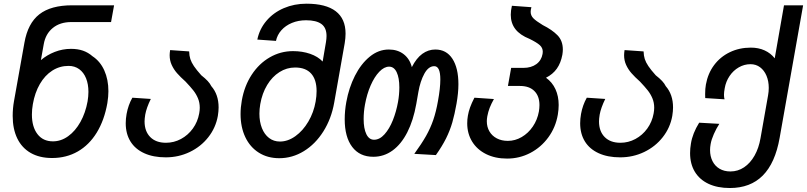

<svg xmlns="http://www.w3.org/2000/svg" viewBox="-20 -818 4262 1014"><path d="M47 -206Q47 -245.5 54 -284.5L109 -592.5Q127 -695 187.8 -742.5Q248.5 -790 361 -790H582.5L566.5 -701.5H356.5Q297 -701.5 258.8 -670.2Q220.5 -639 211 -584.5L196 -500.5Q227.5 -527.5 269 -543.8Q310.5 -560 355 -560Q390.5 -560 418 -550.5Q445.5 -541 468.5 -521Q509 -494.5 530.8 -446.2Q552.5 -398 552.5 -336Q552.5 -307.5 547 -273.5Q531 -183 491 -117.8Q451 -52.5 390.8 -18Q330.5 16.5 255 16.5Q189 16.5 142.2 -10.2Q95.5 -37 71.2 -87Q47 -137 47 -206ZM442.5 -282.5Q447 -309 447 -333Q447 -373.5 434.5 -404.5Q422 -435.5 398.2 -452.8Q374.5 -470 342 -470Q295 -470 256 -445Q217 -420 190.5 -374.2Q164 -328.5 153.5 -268Q148.5 -240 148.5 -213Q148.5 -148 177.8 -109.8Q207 -71.5 259.5 -71.5Q302.5 -71.5 340.2 -98.8Q378 -126 404.8 -174Q431.5 -222 442.5 -282.5Z M644 -167Q644 -190.5 648.5 -216Q657 -263 679 -302L776.5 -295.5Q753.5 -248.5 747 -212.5Q743.5 -190.5 743.5 -177Q743.5 -124.5 773.5 -94.2Q803.5 -64 856.5 -64Q898.5 -64 935.8 -84Q973 -104 998.5 -139.2Q1024 -174.5 1032 -219Q1035 -235 1035 -249Q1035 -276 1025.5 -298.8Q1016 -321.5 1001 -340.5Q986 -359.5 960 -387Q932.5 -411.5 915 -431.5Q897.5 -451.5 886.8 -475Q876 -498.5 876 -526.5Q876 -537.5 878.5 -553.5L979 -546.5Q979.5 -524 985.2 -506.2Q991 -488.5 1004.2 -468.8Q1017.5 -449 1043 -420.5Q1064 -404 1076.8 -390.2Q1089.5 -376.5 1096 -363Q1134.5 -319 1134.5 -250.5Q1134.5 -231 1130.5 -206Q1119.5 -143.5 1080.2 -93.5Q1041 -43.5 982 -15.2Q923 13 855.5 13Q789.5 13 741.8 -8.8Q694 -30.5 669 -71Q644 -111.5 644 -167Z M1250.5 -215.5Q1250.5 -251 1257 -287Q1270.5 -364 1309.2 -423.2Q1348 -482.5 1404.8 -515.2Q1461.5 -548 1527.5 -548Q1576.5 -548 1617.8 -533.8Q1659 -519.5 1684 -493L1701.5 -595.5Q1704.5 -613.5 1704.5 -628Q1704.5 -671.5 1677.5 -691.2Q1650.5 -711 1596.5 -711Q1555.5 -711 1521.8 -697Q1488 -683 1466 -658.2Q1444 -633.5 1437.5 -602L1339 -609Q1350.5 -665 1387.2 -708.2Q1424 -751.5 1479 -775Q1534 -798.5 1598.5 -798.5Q1701 -798.5 1753 -758.8Q1805 -719 1805 -640.5Q1805 -617 1800.5 -590L1745 -276Q1730 -191 1687.8 -124Q1645.5 -57 1584.8 -19.8Q1524 17.5 1455 17.5Q1393 17.5 1346.8 -11.8Q1300.5 -41 1275.5 -93.8Q1250.5 -146.5 1250.5 -215.5ZM1647 -282Q1652 -310.5 1652 -337Q1652 -397.5 1623.2 -429.5Q1594.5 -461.5 1538.5 -461.5Q1494 -461.5 1455.8 -437.2Q1417.5 -413 1391 -369.2Q1364.5 -325.5 1354.5 -268Q1350 -242 1350 -217.5Q1350 -175 1363.2 -141.5Q1376.5 -108 1401 -89.2Q1425.5 -70.5 1458.5 -70.5Q1500.5 -70.5 1540.2 -99Q1580 -127.5 1608.5 -176Q1637 -224.5 1647 -282Z M1800.5 -188Q1800.5 -233 1809 -279.5Q1822.5 -354.5 1854.5 -417.8Q1886.5 -481 1932.8 -518.8Q1979 -556.5 2033.5 -556.5Q2080 -556.5 2112 -531.8Q2144 -507 2155 -463.5Q2179 -511 2210.5 -533.8Q2242 -556.5 2279 -556.5Q2337.5 -556.5 2369.2 -507.8Q2401 -459 2401 -373Q2401 -327.5 2391 -270.5Q2381 -214 2368.8 -171.5Q2356.5 -129 2335.8 -87.2Q2315 -45.5 2282 1L2168 -5.5Q2206.5 -58.5 2229.8 -99.5Q2253 -140.5 2268 -184Q2283 -227.5 2293 -284.5Q2305.5 -352.5 2305.5 -398.5Q2305.5 -468.5 2273.5 -468.5Q2243 -468.5 2221.2 -429Q2199.5 -389.5 2189.5 -332L2178.5 -269Q2163 -182 2131 -119.2Q2099 -56.5 2053.2 -23.2Q2007.5 10 1951.5 10Q1879.5 10 1840 -42.2Q1800.5 -94.5 1800.5 -188ZM2082 -279.5Q2089 -318 2089 -356.5Q2089 -407 2075 -436.5Q2061 -466 2035 -466Q2009 -466 1983.2 -439.2Q1957.5 -412.5 1937.5 -366.8Q1917.5 -321 1907.5 -265.5Q1900.5 -227 1900.5 -189.5Q1900.5 -139 1914.8 -109.5Q1929 -80 1955.5 -80Q1985 -80 2010.8 -108.8Q2036.5 -137.5 2054.8 -183.2Q2073 -229 2082 -279.5Z M2447.5 -166.5Q2447.5 -187.5 2451 -207Q2454.5 -228 2462.5 -250.5Q2470.5 -273 2485.5 -302L2588.5 -295Q2574.5 -270 2566.2 -248.8Q2558 -227.5 2553.5 -203.5Q2551 -188.5 2551 -178Q2551 -147.5 2564.8 -124Q2578.5 -100.5 2603.8 -87.2Q2629 -74 2662 -74Q2700.5 -74 2735.2 -94.2Q2770 -114.5 2794 -149.8Q2818 -185 2826 -229Q2829 -247 2829 -263Q2829 -310.5 2802.2 -337.2Q2775.5 -364 2726.5 -364H2662.5L2679.5 -459.5H2744Q2785.5 -459.5 2812.5 -479.2Q2839.5 -499 2845.5 -533.5Q2846.5 -541.5 2846.5 -545Q2846.5 -565.5 2830.5 -579.8Q2814.5 -594 2777 -612.5Q2726.5 -632.5 2702 -664Q2677.5 -695.5 2677.5 -740Q2677.5 -762 2683.5 -787.5L2786.5 -780Q2782.5 -765.5 2782.5 -756Q2782.5 -736 2796.8 -721.5Q2811 -707 2846.5 -685.5Q2895.5 -661 2924 -632Q2952.5 -603 2952.5 -556Q2952.5 -545 2950 -529Q2942 -485.5 2920.8 -455.5Q2899.5 -425.5 2863.5 -407.5Q2896.5 -384 2913.5 -347Q2930.5 -310 2930.5 -263.5Q2930.5 -239 2926 -212.5Q2914.5 -145.5 2876 -92.8Q2837.5 -40 2780.5 -10.2Q2723.5 19.5 2658 19.5Q2595 19.5 2547.2 -4.2Q2499.5 -28 2473.5 -70.2Q2447.5 -112.5 2447.5 -166.5Z M3044 -167Q3044 -190.5 3048.5 -216Q3057 -263 3079 -302L3176.5 -295.5Q3153.5 -248.5 3147 -212.5Q3143.5 -190.5 3143.5 -177Q3143.5 -124.5 3173.5 -94.2Q3203.5 -64 3256.5 -64Q3298.5 -64 3335.8 -84Q3373 -104 3398.5 -139.2Q3424 -174.5 3432 -219Q3435 -235 3435 -249Q3435 -276 3425.5 -298.8Q3416 -321.5 3401 -340.5Q3386 -359.5 3360 -387Q3332.5 -411.5 3315 -431.5Q3297.5 -451.5 3286.8 -475Q3276 -498.5 3276 -526.5Q3276 -537.5 3278.5 -553.5L3379 -546.5Q3379.5 -524 3385.2 -506.2Q3391 -488.5 3404.2 -468.8Q3417.5 -449 3443 -420.5Q3464 -404 3476.8 -390.2Q3489.5 -376.5 3496 -363Q3534.5 -319 3534.5 -250.5Q3534.5 -231 3530.5 -206Q3519.5 -143.5 3480.2 -93.5Q3441 -43.5 3382 -15.2Q3323 13 3255.5 13Q3189.5 13 3141.8 -8.8Q3094 -30.5 3069 -71Q3044 -111.5 3044 -167Z M3624.5 -9.5Q3624.5 -34 3629 -60Q3637.5 -113.5 3672.5 -170L3779 -164Q3763 -139.5 3750 -110Q3737 -80.5 3733 -57Q3730 -40.5 3730 -25.5Q3730 7.5 3743 33.2Q3756 59 3780.2 73.2Q3804.5 87.5 3837.5 87.5Q3877 87.5 3909.8 65.5Q3942.5 43.5 3965 3.8Q3987.5 -36 3996.5 -88.5L4036.5 -315Q4040 -334 4040 -354Q4040 -389.5 4028 -418Q4016 -446.5 3994.2 -462.8Q3972.5 -479 3943.5 -479Q3910.5 -479 3881.5 -462.2Q3852.5 -445.5 3833 -416.5Q3813.5 -387.5 3807.5 -352.5Q3803.5 -331.5 3803.5 -317Q3803.5 -304 3806.5 -293.5L3704.5 -300Q3704 -307.5 3704 -321Q3704 -350 3708 -371.5Q3718.5 -430 3751.2 -474Q3784 -518 3834.2 -542.2Q3884.5 -566.5 3945.5 -566.5Q3986 -566.5 4018.2 -551.8Q4050.5 -537 4071.5 -510L4120.5 -790H4221.5L4097.5 -90Q4074 43 4008.5 109Q3943 175 3834.5 175Q3769 175 3721.8 152.8Q3674.5 130.5 3649.5 89Q3624.5 47.5 3624.5 -9.5Z"/></svg>

Font: JuliaMono MediumItalic
Style: Regular
Weight: 500
Italic angle: -9°
Monospace: yes
Designer: cormullion
Foundry: corm
Version: Version 0.049; ttfautohint (v1.8.4)